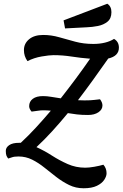

<svg xmlns="http://www.w3.org/2000/svg" viewBox="-20 -884 656 1027"><path d="M427 123Q385 123 349.5 105.5Q314 88 281.5 63Q249 38 217.5 12.5Q186 -13 152 -30Q118 -47 79 -47Q56 -47 44 -42.5Q32 -38 24 -36Q18 -43 14.5 -51.5Q11 -60 11 -77Q11 -95 29 -107.5Q47 -120 81 -120Q86 -120 91 -120Q133 -159 173 -202.5Q213 -246 252 -292Q231 -294 210 -294Q198 -294 182 -291.5Q166 -289 149 -287Q136 -302 136 -316Q136 -341 155.5 -355.5Q175 -370 210 -370Q231 -370 254 -366Q277 -362 305 -358Q345 -409 384.5 -462Q424 -515 462 -570Q411 -574 363 -581.5Q315 -589 266 -589Q244 -589 203 -582Q162 -575 127 -557Q108 -583 108 -616Q108 -651 135.5 -674Q163 -697 211 -697Q254 -697 296 -685Q338 -673 382.5 -661Q427 -649 479 -649Q513 -649 541.5 -656Q570 -663 590 -676Q616 -661 616 -629Q616 -584 559 -571Q517 -511 476.5 -455Q436 -399 397 -348Q414 -347 432 -347Q465 -347 484 -349.5Q503 -352 515 -353Q528 -336 528 -320Q528 -298 506.5 -283.5Q485 -269 451 -269Q417 -269 391.5 -272Q366 -275 343 -279Q301 -228 259.5 -182.5Q218 -137 175 -97Q217 -78 257.5 -52Q298 -26 342 -6.5Q386 13 436 13Q456 13 484.5 8Q513 3 533 -3Q550 16 550 43Q550 59 537.5 78Q525 97 498 110Q471 123 427 123ZM328 -732 320 -775 554 -864Q576 -850 576 -819Q576 -785 555 -768Q534 -751 503.5 -745Q473 -739 443 -738Z"/></svg>

Font: Sansita Swashed
Style: Regular
Weight: 400
Designer: Pablo Cosgaya
Foundry: Omnibus-Type
Version: Version 1.003; ttfautohint (v1.8.3)